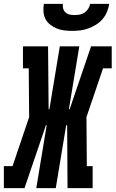

<svg xmlns="http://www.w3.org/2000/svg" viewBox="-45 -975 599 995"><path d="M-25 0V-114H20L106 -368L104 -621H74V-735H204L207 -409H211L265 -735H366L312 -409H316L427 -735H534V-621H489L403 -368L405 -114H435V0H305L303 -326H298L244 0H143L197 -326H193L82 0ZM329 -815Q308 -815 287.5 -817.5Q267 -820 249 -827.5Q231 -835 215.5 -847Q200 -859 191 -876Q182 -893 180.5 -913.5Q179 -934 182 -955H281Q279 -942 282.5 -930Q286 -918 295 -910Q304 -902 316.5 -899.5Q329 -897 342 -897Q355 -897 368.5 -899.5Q382 -902 393.5 -910Q405 -918 412.5 -930Q420 -942 422 -955H521Q518 -934 509.5 -913.5Q501 -893 486.5 -876Q472 -859 452.5 -847Q433 -835 412.5 -827.5Q392 -820 371 -817.5Q350 -815 329 -815Z"/></svg>

Font: Iosevka Curly Slab HvObl
Style: Regular
Weight: 900
Italic angle: -9°
Monospace: yes
Designer: Belleve Invis
Foundry: Belleve Invis
Version: Version 11.1.0; ttfautohint (v1.8.3)